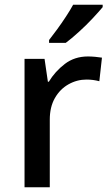

<svg xmlns="http://www.w3.org/2000/svg" viewBox="-20 -786 465 806"><path d="M349 -549Q363 -549 379.5 -547.5Q396 -546 408 -544L397 -445Q371 -452 343 -452Q303 -452 267.5 -432Q232 -412 210.5 -374.5Q189 -337 189 -284V0H83V-539H167L181 -443H185Q211 -486 252 -517.5Q293 -549 349 -549ZM411 -756Q396 -738 369 -709Q342 -680 311 -652Q280 -624 256 -606H186V-618Q201 -637 220 -663Q239 -689 257 -716.5Q275 -744 287 -766H411Z"/></svg>

Font: Noto Sans Myanmar Medium
Style: Regular
Weight: 500
Designer: Monotype Design Team
Foundry: Monotype Imaging Inc.
Version: Version 2.107; ttfautohint (v1.8.4.7-5d5b)